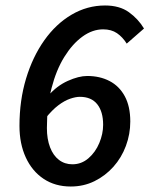

<svg xmlns="http://www.w3.org/2000/svg" viewBox="-20 -668 545 700"><path d="M238 12Q181 12 139 -16Q97 -44 74 -94Q51 -144 51 -209Q51 -302 75 -381.5Q99 -461 141.5 -521Q184 -581 241 -614.5Q298 -648 363 -648Q416 -648 450 -623.5Q484 -599 505 -564L442 -509Q427 -533 406.5 -547Q386 -561 356 -561Q317 -561 280.5 -534.5Q244 -508 214.5 -460.5Q185 -413 168 -347Q151 -281 151 -201Q151 -161 162.5 -131Q174 -101 195 -85Q216 -69 244 -69Q277 -69 302.5 -91Q328 -113 342 -146.5Q356 -180 356 -213Q356 -261 334.5 -288Q313 -315 271 -315Q256 -315 235.5 -308Q215 -301 192.5 -284Q170 -267 146 -237L156 -319Q187 -355 227 -373Q267 -391 298 -391Q344 -391 379.5 -372.5Q415 -354 435 -317Q455 -280 455 -225Q455 -179 439 -136Q423 -93 393.5 -60Q364 -27 324.5 -7.5Q285 12 238 12Z"/></svg>

Font: Source Sans 3 SemiBold
Style: Italic
Weight: 600
Italic angle: -11°
Designer: Paul D. Hunt
Foundry: Adobe
Version: Version 3.046;hotconv 1.0.118;makeotfexe 2.5.65603